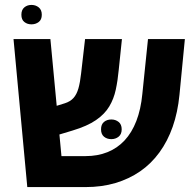

<svg xmlns="http://www.w3.org/2000/svg" viewBox="-20 -761 797 781"><path d="M91 0 35 -602H185L230 -126H328Q377 -126 417 -142Q457 -158 486.5 -189.5Q516 -221 534.5 -268.5Q553 -316 559 -379L582 -602H732L710 -375Q703 -304 682.5 -245.5Q662 -187 628.5 -141Q595 -95 550 -64Q505 -33 449.5 -16.5Q394 0 328 0ZM149 -192 138 -308 244 -341Q266 -348 279 -362.5Q292 -377 299 -401.5Q306 -426 310 -463L326 -602H476L463 -477Q459 -434 451 -396.5Q443 -359 424.5 -328Q406 -297 370.5 -272.5Q335 -248 275 -230ZM391 -235Q391 -255 403 -265Q415 -275 433 -275Q450 -275 462.5 -265Q475 -255 475 -235Q475 -215 462.5 -205Q450 -195 433 -195Q415 -195 403 -205Q391 -215 391 -235ZM108 -662Q91 -662 79 -671.5Q67 -681 67 -701Q67 -721 79 -731Q91 -741 108 -741Q125 -741 137.5 -731Q150 -721 150 -701Q150 -681 137.5 -671.5Q125 -662 108 -662Z"/></svg>

Font: Noto Sans
Style: Bold
Weight: 700
Designer: Monotype Design Team
Foundry: Monotype Imaging Inc.
Version: Version 2.000;GOOG;noto-source:20170915:90ef993387c0; ttfaut